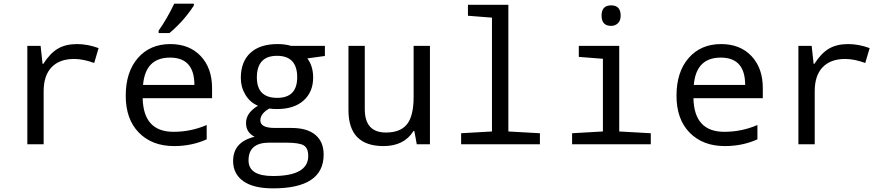

<svg xmlns="http://www.w3.org/2000/svg" viewBox="-20 -786 4841 1046"><path d="M517.1 -523.9 493.2 -442.9Q433.1 -464.8 383.8 -464.8Q304.2 -464.8 261 -419.7Q217.8 -374.5 217.8 -289.1V0H128.9V-536.1H201.2L211.9 -438H215.8Q252.9 -496.1 295.4 -521Q337.9 -545.9 399.9 -545.9Q457.5 -545.9 517.1 -523.9Z M1135.3 -251H757.3Q761.2 -67.9 925.3 -67.9Q1020.5 -67.9 1106 -105V-26.9Q1024.9 9.8 928.2 9.8Q808.6 9.8 736.8 -63.2Q665 -136.2 665 -264.2Q665 -394 731.2 -470Q797.4 -545.9 908.2 -545.9Q1011.7 -545.9 1073.5 -480.5Q1135.3 -415 1135.3 -306.2ZM759.3 -323.2H1039.1Q1039.1 -472.2 906.2 -472.2Q772 -472.2 759.3 -323.2ZM844.2 -619.1Q890.1 -684.1 929.2 -766.1H1036.1V-755.9Q981.4 -671.4 903.3 -606H844.2Z M1750 -536.1V-481L1654.3 -467.8Q1686 -426.3 1686 -363.8Q1686 -285.2 1634 -238.5Q1582 -191.9 1489.3 -191.9Q1462.4 -191.9 1447.3 -194.8Q1398.4 -167.5 1398.4 -129.9Q1398.4 -88.9 1477.1 -88.9H1568.4Q1653.3 -88.9 1698.2 -51.3Q1743.2 -13.7 1743.2 56.2Q1743.2 240.2 1467.3 240.2Q1360.8 240.2 1305.4 200.9Q1250 161.6 1250 90.8Q1250 -12.7 1367.2 -41Q1320.3 -64 1320.3 -116.2Q1320.3 -170.9 1385.3 -210Q1341.8 -228 1316.9 -269.8Q1292 -311.5 1292 -360.8Q1292 -449.7 1344 -497.8Q1396 -545.9 1492.2 -545.9Q1534.2 -545.9 1565.4 -536.1ZM1490.2 -252.9Q1599.1 -252.9 1599.1 -365.2Q1599.1 -481.9 1489.3 -481.9Q1379.4 -481.9 1379.4 -363.8Q1379.4 -252.9 1490.2 -252.9ZM1538.1 -8.8H1446.3Q1334 -8.8 1334 87.9Q1334 172.9 1466.3 172.9Q1659.2 172.9 1659.2 64Q1659.2 21 1634.8 6.1Q1610.4 -8.8 1538.1 -8.8Z M2250.5 0 2237.3 -71.8H2232.4Q2181.2 9.8 2069.3 9.8Q1878.4 9.8 1878.4 -186V-536.1H1967.3V-190.9Q1967.3 -64 2082.5 -64Q2161.1 -64 2197.3 -109.1Q2233.4 -154.3 2233.4 -257.8V-536.1H2322.3V0Z M2660.2 -689.9 2529.3 -700.2V-759.8H2749.5V-69.8L2921.4 -60.1V0H2492.2V-60.1L2660.2 -69.8Z M3309.6 -756.8Q3361.3 -756.8 3361.3 -701.2Q3361.3 -672.9 3345.9 -658.9Q3330.6 -645 3309.6 -645Q3257.3 -645 3257.3 -701.2Q3257.3 -756.8 3309.6 -756.8ZM3264.6 -465.8 3133.3 -476.1V-536.1H3353.5V-69.8L3525.4 -60.1V0H3096.7V-60.1L3264.6 -69.8Z M4135.7 -251H3757.8Q3761.7 -67.9 3925.8 -67.9Q4021 -67.9 4106.4 -105V-26.9Q4025.4 9.8 3928.7 9.8Q3809.1 9.8 3737.3 -63.2Q3665.5 -136.2 3665.5 -264.2Q3665.5 -394 3731.7 -470Q3797.9 -545.9 3908.7 -545.9Q4012.2 -545.9 4074 -480.5Q4135.7 -415 4135.7 -306.2ZM3759.8 -323.2H4039.6Q4039.6 -472.2 3906.7 -472.2Q3772.5 -472.2 3759.8 -323.2Z M4717.8 -523.9 4693.8 -442.9Q4633.8 -464.8 4584.5 -464.8Q4504.9 -464.8 4461.7 -419.7Q4418.5 -374.5 4418.5 -289.1V0H4329.6V-536.1H4401.9L4412.6 -438H4416.5Q4453.6 -496.1 4496.1 -521Q4538.6 -545.9 4600.6 -545.9Q4658.2 -545.9 4717.8 -523.9Z"/></svg>

Font: Apple Sans Adjectives
Style: Regular
Weight: 400
Monospace: yes
Foundry: Apple Sans Adjectives
Version: Version 0.01